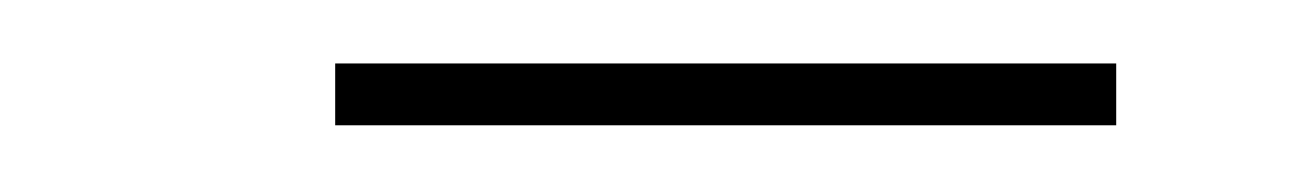

<svg xmlns="http://www.w3.org/2000/svg" viewBox="-20 -304 400 59"><path d="M83 -265.5V-284.5H323V-265.5Z"/></svg>

Font: Bodoni Moda 11pt
Style: Italic
Weight: 400
Italic angle: -13°
Version: Version 2.004